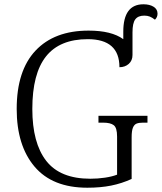

<svg xmlns="http://www.w3.org/2000/svg" viewBox="-20 -867 756 897"><path d="M58 -358Q58 -537 146 -630.5Q234 -724 394 -724Q501 -724 556 -684V-719Q556 -847 650 -847Q679 -847 697.5 -835.5Q716 -824 716 -803Q716 -787 704 -775Q691 -785 680 -789.5Q669 -794 654 -794Q625 -794 612 -776.5Q599 -759 599 -716V-610Q599 -584 581.5 -568.5Q564 -553 538 -553Q538 -684 390 -684Q259 -684 195 -603.5Q131 -523 131 -358Q131 -199 196 -115.5Q261 -32 402 -32Q437 -32 470.5 -37Q504 -42 527 -51V-229Q527 -270 511.5 -282Q496 -294 462 -294H440V-326H669V-294H648Q629 -294 618 -289.5Q607 -285 601 -270.5Q595 -256 595 -225V-31Q549 -10 499.5 0Q450 10 388 10Q225 10 141.5 -88.5Q58 -187 58 -358Z"/></svg>

Font: Noto Serif Light
Style: Regular
Weight: 300
Designer: Monotype Design Team
Foundry: Monotype Imaging Inc.
Version: Version 1.001